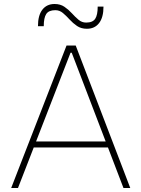

<svg xmlns="http://www.w3.org/2000/svg" viewBox="-20 -941 708 961"><path d="M36 0Q58.5 -58 83 -121.2Q107.5 -184.5 130 -242L225 -486.5Q250.5 -552 271.2 -605.5Q292 -659 313 -713H359Q380 -658.5 400.2 -605.5Q420.5 -552.5 446 -486L540 -240.5Q562.5 -181.5 586.5 -119.2Q610.5 -57 632 0H598Q572.5 -67 545.2 -138Q518 -209 494 -272L339 -677H333L177 -275.5Q151.5 -210 124 -138.8Q96.5 -67.5 70 0ZM137 -203V-233H532V-203ZM415 -797Q386 -797 365.5 -811Q345 -825 328.2 -843.5Q311.5 -862 294.8 -876Q278 -890 257 -890Q224 -890 211.5 -871Q199 -852 199 -810H170Q170 -864 192 -892.5Q214 -921 253 -921Q282 -921 302.5 -907Q323 -893 339.8 -874.5Q356.5 -856 373.2 -842Q390 -828 411 -828Q444 -828 456.5 -847Q469 -866 469 -908H498Q498 -854 476 -825.5Q454 -797 415 -797Z"/></svg>

Font: Commissioner Thin Thin
Style: Regular
Weight: 250
Version: Version 1.000